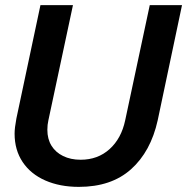

<svg xmlns="http://www.w3.org/2000/svg" viewBox="-20 -718 731 750"><path d="M37 -196Q37 -218 44 -255L138 -698H265L169 -248Q165 -231 165 -211Q165 -175 181 -149Q197 -123 226.5 -108.5Q256 -94 295 -94Q362 -94 408 -135.5Q454 -177 469 -248L565 -698H691L596 -248Q569 -126 492 -57Q415 12 288 12Q214 12 157 -13Q100 -38 68.5 -85Q37 -132 37 -196Z"/></svg>

Font: Azeret Mono Medium
Style: Italic
Weight: 500
Italic angle: -12°
Designer: Martin Vácha
Foundry: Displaay
Version: Version 1.000; Glyphs 3.0.3, build 3074